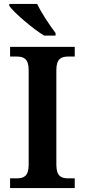

<svg xmlns="http://www.w3.org/2000/svg" viewBox="-20 -951 430 971"><path d="M203 -771H261V-784C232 -822 189 -886 168 -931H27V-921C52 -886 144 -807 203 -771ZM31 0H358V-49H326C292 -49 265 -58 265 -117V-597C265 -656 292 -665 326 -665H358V-714H31V-665H64C98 -665 125 -656 125 -597V-117C125 -58 98 -49 64 -49H31Z"/></svg>

Font: Noto Serif Oriya SemiBold
Style: Regular
Weight: 600
Designer: David Williams
Foundry: Google LLC, David Williams
Version: Version 1.051